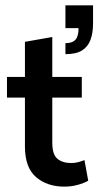

<svg xmlns="http://www.w3.org/2000/svg" viewBox="-20 -686 367 716"><path d="M220 10Q156 10 114.5 -25.5Q73 -61 73 -140V-322H6V-399H73V-530L175 -548V-399H285V-322H175V-154Q175 -110 194 -94Q213 -78 246 -78Q260 -78 272.5 -81.5Q285 -85 295 -89L309 -12Q293 -3 269.5 3.5Q246 10 220 10ZM224 -484V-525Q250 -525 261.5 -538Q273 -551 273 -581H224V-666H327V-599Q327 -563 317.5 -537.5Q308 -512 286 -498Q264 -484 224 -484Z"/></svg>

Font: Rokkitt SemiBold
Style: Regular
Weight: 600
Designer: Vernon Adams
Foundry: Vernon Adams
Version: Version 3.103